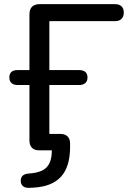

<svg xmlns="http://www.w3.org/2000/svg" viewBox="-20 -725 625 926"><path d="M80 147Q80 115 118 112L129 111Q184 106 207 79.5Q230 53 230 0H168Q146 0 134 -12.5Q122 -25 122 -47V-315H65Q46 -315 35.5 -324.5Q25 -334 25 -351Q25 -387 65 -387H122V-655Q122 -705 172 -705H535Q555 -705 566 -694.5Q577 -684 577 -664Q577 -645 566 -634Q555 -623 535 -623H218V-387H362Q381 -387 391.5 -378Q402 -369 402 -351Q402 -334 391.5 -324.5Q381 -315 362 -315H218V-79H272Q294 -79 306 -67Q318 -55 318 -33V-16Q318 79 274.5 127Q231 175 141 180L122 181Q102 182 91 173Q80 164 80 147Z"/></svg>

Font: SN Pro
Style: Regular
Weight: 400
Designer: Tobias Whetton
Foundry: Supernotes
Version: Version 1.003